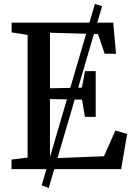

<svg xmlns="http://www.w3.org/2000/svg" viewBox="-20 -858 674 974"><path d="M191.5 82 461.5 -838 498 -826.5 227 96ZM120 -58.5V-681L39 -693.5V-743H554.5L568.5 -585.5H511L477 -685L233.5 -692V-410L395.5 -413.5L411 -497H465.5V-265H411L396 -352.5L233.5 -355.5V-54.5L507.5 -65.5L565.5 -196L625 -178.5L594.5 0H38.5V-48.5Z"/></svg>

Font: Merriweather 28pt Medium
Style: Regular
Weight: 500
Version: Version 2.100